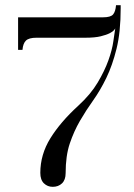

<svg xmlns="http://www.w3.org/2000/svg" viewBox="-20 -526 519 743"><path d="M379 -459Q408 -459 417.5 -470Q427 -481 429 -506H447V-494Q447 -402 431 -337.5Q415 -273 391.5 -224.5Q368 -176 340.5 -137.5Q313 -99 289.5 -58.5Q266 -18 250 29.5Q234 77 234 144Q234 170 220 183.5Q206 197 184 197Q164 197 150 183.5Q136 170 136 143Q136 72 175 9Q214 -54 283 -117Q331 -161 358 -206.5Q385 -252 399.5 -292.5Q414 -333 418.5 -365.5Q423 -398 426 -416Q426 -415 421.5 -409.5Q417 -404 404.5 -397.5Q392 -391 369.5 -385.5Q347 -380 310 -380H121Q92 -380 80.5 -369Q69 -358 67 -333H50V-459Z"/></svg>

Font: Elsie
Style: Regular
Weight: 400
Designer: Alejandro Inler
Foundry: Alejandro Inler
Version: 1.001